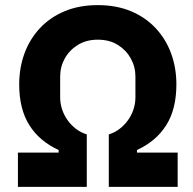

<svg xmlns="http://www.w3.org/2000/svg" viewBox="-20 -730 754 750"><path d="M50 0V-134H209V-144Q172 -161 143.5 -185Q115 -209 95 -240.5Q75 -272 65 -312Q55 -352 55 -400Q55 -465 75.5 -521Q96 -577 135.5 -619.5Q175 -662 232 -686Q289 -710 362 -710Q435 -710 492 -686Q549 -662 588.5 -619.5Q628 -577 648.5 -521Q669 -465 669 -400Q669 -352 659 -312Q649 -272 629 -240.5Q609 -209 580.5 -185Q552 -161 515 -144V-134H674V0H405V-205Q428 -212 447 -226.5Q466 -241 480 -260.5Q494 -280 501.5 -303Q509 -326 509 -350V-431Q509 -469 491 -501.5Q473 -534 440.5 -554.5Q408 -575 362 -575Q317 -575 284 -554.5Q251 -534 233 -501.5Q215 -469 215 -431V-350Q215 -326 222.5 -303Q230 -280 244 -260.5Q258 -241 277 -226.5Q296 -212 319 -205V0Z"/></svg>

Font: IBM Plex Sans Var
Style: Regular
Weight: 400
Designer: Mike Abbink, Paul van der Laan, Pieter van Rosmalen
Foundry: Bold Monday
Version: Version 3.000